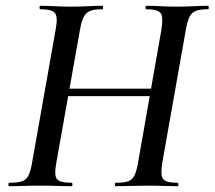

<svg xmlns="http://www.w3.org/2000/svg" viewBox="-20 -645 743 665"><path d="M12 0Q9 0 9 -6Q9 -12 12 -12Q41 -12 56 -17Q71 -22 78.5 -37Q86 -52 91 -81L173 -544Q181 -586 170.5 -599.5Q160 -613 119 -613Q117 -613 117 -619Q117 -625 119 -625Q142 -625 168.5 -623.5Q195 -622 225 -622Q256 -622 285 -623.5Q314 -625 335 -625Q337 -625 337 -619Q337 -613 335 -613Q306 -613 291.5 -607Q277 -601 269.5 -585.5Q262 -570 257 -542L175 -81Q167 -38 177 -25Q187 -12 228 -12Q231 -12 231 -6Q231 0 228 0Q206 0 178 -1Q150 -2 118 -2Q88 -2 61 -1Q34 0 12 0ZM163 -312 166 -338H549L546 -312ZM380 0Q378 0 378 -6Q378 -12 380 -12Q409 -12 423.5 -17Q438 -22 445.5 -37Q453 -52 458 -81L539 -542Q546 -584 537 -598.5Q528 -613 487 -613Q484 -613 484 -619Q484 -625 487 -625Q508 -625 535.5 -623.5Q563 -622 593 -622Q623 -622 651.5 -623.5Q680 -625 701 -625Q703 -625 703 -619Q703 -613 701 -613Q674 -613 659 -607.5Q644 -602 636.5 -587Q629 -572 624 -544L542 -81Q535 -38 545 -25Q555 -12 595 -12Q598 -12 598 -6Q598 0 595 0Q576 0 548 -1Q520 -2 489 -2Q459 -2 430.5 -1Q402 0 380 0Z"/></svg>

Font: Cormorant Garamond Light SemiBold
Style: Italic
Weight: 600
Italic angle: -10°
Version: Version 4.001